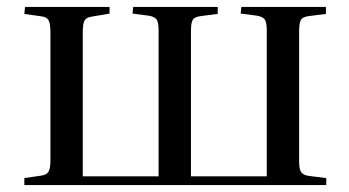

<svg xmlns="http://www.w3.org/2000/svg" viewBox="-20 -532 1003 552"><path d="M50 0V-20L98 -27Q114 -29 119.5 -38.5Q125 -48 125 -72V-438Q125 -463 120 -473Q115 -483 99 -485L50 -492L52 -512H295V-493L243 -484Q228 -482 223 -473Q218 -464 218 -440V-25H436V-444Q436 -467 430.5 -475.5Q425 -484 407 -487L361 -493L363 -512H606V-492L559 -486Q540 -484 534.5 -475.5Q529 -467 529 -443V-25H747V-444Q747 -467 741.5 -475.5Q736 -484 718 -487L672 -493L674 -512H917V-492L870 -486Q851 -484 845.5 -475.5Q840 -467 840 -443V-68Q840 -46 846 -37Q852 -28 870 -26L918 -20V0Z"/></svg>

Font: Literata 60pt
Style: Regular
Weight: 400
Designer: Latin by Veronika Burian and Jose Scaglione. Greek by Irene Vlachou. Cyrillic by Vera Evstafieva.
Foundry: TypeTogether
Version: Version 3.002